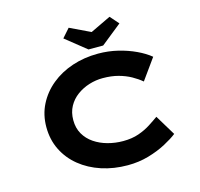

<svg xmlns="http://www.w3.org/2000/svg" viewBox="-128 -1056 1251 1203"><g transform="rotate(-15 498.0 -454.0)"><path d="M556.1 10Q465.2 10 386.6 -15.8Q307.9 -41.6 248.7 -89.6Q189.4 -137.7 156.4 -204.5Q123.4 -271.3 123.4 -352.9Q123.4 -432.7 157.1 -498.9Q190.7 -565 249.6 -613.3Q308.4 -661.6 386.6 -687.8Q464.8 -714 554.4 -714Q621.2 -714 682.7 -699.1Q744.1 -684.2 796.3 -659.7Q848.5 -635.2 884.3 -605.6L787.6 -471Q760.2 -494.1 724.6 -514Q689.1 -533.8 644.4 -545.9Q599.8 -558.1 543.2 -558.1Q498.3 -558.1 455 -544.6Q411.6 -531.1 375.8 -504.9Q340 -478.8 318.8 -440Q297.7 -401.3 297.7 -351.1Q297.7 -299.6 320.1 -260.7Q342.5 -221.9 380.9 -195.9Q419.4 -169.9 467.3 -156.9Q515.3 -143.8 566.4 -143.8Q624.1 -143.8 668.2 -159.3Q712.4 -174.8 746.2 -196.7Q780.1 -218.5 806 -237.1L886.2 -104.6Q856.4 -81 805.9 -54Q755.4 -27 691.6 -8.5Q627.8 10 556.1 10ZM504.5 -754.7 370.1 -862.3 419.6 -918.3 567.1 -847.8H537.1L684.6 -918.3L734 -862.3L599.7 -754.7Z"/></g></svg>

Font: Lexend Zetta
Style: Regular
Weight: 400
Designer: Bonnie Shaver-Troup, Thomas Jockin
Foundry: Lexend
Version: Version 1.007